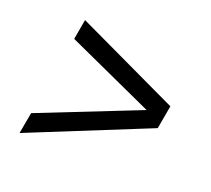

<svg xmlns="http://www.w3.org/2000/svg" viewBox="-80 -556 673 611"><g transform="rotate(20 256.5 -250.5)"><path d="M39 -46 52 -118 394 -253 100 -387 112 -455 461 -290 447 -211Z"/></g></svg>

Font: Archivo Condensed Light
Style: Italic
Weight: 300
Width: 3
Italic angle: -10°
Designer: Hector Gatti
Foundry: Omnibus-Type
Version: Version 2.001